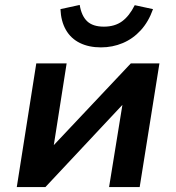

<svg xmlns="http://www.w3.org/2000/svg" viewBox="-20 -758 713 778"><path d="M48 0 127 -501H250L198 -170L510 -501H626L546 0H422L476 -333L164 0ZM389 -566Q340 -566 303.5 -584Q267 -602 247 -637Q227 -672 225 -721L303 -738Q310 -694 333 -672Q356 -650 401 -650Q445 -650 474.5 -671.5Q504 -693 526 -737L600 -721Q582 -670 550.5 -635.5Q519 -601 477.5 -583.5Q436 -566 389 -566Z"/></svg>

Font: Nunito Sans 7pt
Style: Bold Italic
Weight: 700
Italic angle: -9°
Version: Version 3.101;gftools[0.9.27]